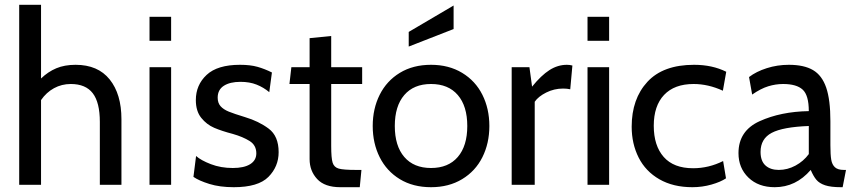

<svg xmlns="http://www.w3.org/2000/svg" viewBox="-20 -770 3553 800"><path d="M486 -273V0H396V-262Q396 -343 366.5 -381.5Q337 -420 275 -420Q237 -420 205 -402.5Q173 -385 151 -353V0H60V-750H151V-443Q180 -471 214.5 -485.5Q249 -500 295 -500Q388 -500 437 -439Q486 -378 486 -273Z M603 -700H693V-600H603ZM603 -490H693V0H603Z M786 -33 797 -120Q817 -102 858.5 -86Q900 -70 950 -70Q997 -70 1022.5 -86Q1048 -102 1048 -131Q1048 -165 1020 -182.5Q992 -200 950 -212Q904 -224 872.5 -237.5Q841 -251 818.5 -279Q796 -307 796 -353Q796 -416 841 -458Q886 -500 980 -500Q1023 -500 1053 -491.5Q1083 -483 1113 -468L1102 -386Q1078 -406 1049 -417.5Q1020 -429 982 -429Q938 -429 912.5 -412.5Q887 -396 887 -363Q887 -341 899 -327.5Q911 -314 933 -305Q955 -296 1001 -282Q1058 -265 1099.5 -234Q1141 -203 1141 -136Q1141 -76 1098.5 -33Q1056 10 954 10Q896 10 852.5 -3.5Q809 -17 786 -33Z M1270 -107V-420H1186L1194 -490H1270V-611L1360 -620V-490H1489V-420H1360V-162Q1360 -111 1366 -92Q1372 -73 1391.5 -67.5Q1411 -62 1463 -62H1486L1479 10H1398Q1333 10 1301.5 -24Q1270 -58 1270 -107Z M1533 -245Q1533 -317 1562 -375Q1591 -433 1646 -466.5Q1701 -500 1776 -500Q1850 -500 1905.5 -466.5Q1961 -433 1990 -375Q2019 -317 2019 -245Q2019 -173 1990 -115Q1961 -57 1905.5 -23.5Q1850 10 1776 10Q1701 10 1646 -23.5Q1591 -57 1562 -115Q1533 -173 1533 -245ZM1927 -245Q1927 -328 1887.5 -374Q1848 -420 1776 -420Q1704 -420 1664.5 -374Q1625 -328 1625 -245Q1625 -162 1664.5 -116Q1704 -70 1776 -70Q1848 -70 1887.5 -116Q1927 -162 1927 -245ZM1683 -637 1870 -747V-649L1683 -576Z M2112 -490H2186L2197 -409Q2235 -456 2269.5 -478Q2304 -500 2342 -500Q2354 -500 2365 -497L2356 -398Q2343 -401 2326 -401Q2289 -401 2256 -384.5Q2223 -368 2208 -346V0H2112Z M2428 -700H2518V-600H2428ZM2428 -490H2518V0H2428Z M2612 -242Q2612 -358 2677.5 -429Q2743 -500 2872 -500Q2948 -500 3006 -471L2992 -392Q2931 -420 2870 -420Q2790 -420 2747 -374.5Q2704 -329 2704 -246Q2704 -163 2745.5 -116Q2787 -69 2868 -69Q2933 -69 2993 -99L3005 -27Q2983 -12 2944.5 -1Q2906 10 2865 10Q2785 10 2727.5 -23Q2670 -56 2641 -113.5Q2612 -171 2612 -242Z M3057 -132Q3057 -225 3145 -265Q3233 -305 3350 -307Q3350 -373 3324.5 -396.5Q3299 -420 3243 -420Q3212 -420 3181 -410.5Q3150 -401 3114 -376L3101 -449Q3131 -472 3175 -486Q3219 -500 3267 -500Q3330 -500 3367.5 -478Q3405 -456 3422.5 -405Q3440 -354 3440 -265V-165Q3440 -125 3443.5 -104.5Q3447 -84 3459 -73Q3471 -62 3496 -62H3505L3491 10H3484Q3442 10 3418 2Q3394 -6 3381.5 -21Q3369 -36 3358 -62Q3296 10 3208 10Q3140 10 3098.5 -30Q3057 -70 3057 -132ZM3350 -128V-245Q3242 -241 3195.5 -216.5Q3149 -192 3149 -137Q3149 -99 3169.5 -80.5Q3190 -62 3225 -62Q3261 -62 3294.5 -80Q3328 -98 3350 -128Z"/></svg>

Font: Cabin
Style: Regular
Weight: 400
Designer: Pablo Impallari
Foundry: Pablo Impallari. http://www.impallari.com Igino Marini. http://www.ikern.com
Version: Version 2.200